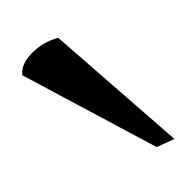

<svg xmlns="http://www.w3.org/2000/svg" viewBox="-188 -769 298 299"><g transform="rotate(-15 -39.5 -620.0)"><path d="M32 -518 -141 -680Q-139 -697 -118 -709.5Q-97 -722 -72 -722L62 -523Z"/></g></svg>

Font: Average
Style: Regular
Weight: 400
Designer: Eduardo Tunni
Foundry: Eduardo Rodriguez Tunni
Version: Version 1.003; ttfautohint (v1.8.4.7-5d5b)